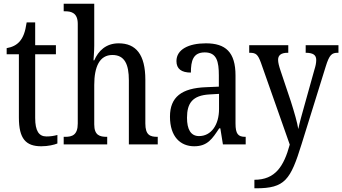

<svg xmlns="http://www.w3.org/2000/svg" viewBox="-20 -780 1848 1037"><path d="M203 10C240 10 273 2 290 -5V-51C271 -46 254 -43 231 -43C190 -43 170 -73 170 -143V-487H282V-536H170V-659H124C116 -605 105 -579 87 -557C69 -536 45 -525 16 -520V-487H82V-145C82 -30 120 10 203 10Z M324 0H559V-41H557C519 -41 489 -49 489 -108V-321C489 -420 518 -483 587 -483C653 -483 676 -433 676 -346V0H832V-41H830C791 -41 765 -50 765 -113V-349C765 -486 714 -546 621 -546C552 -546 511 -505 489 -454H485C485 -460 489 -501 489 -534V-760H324V-719H332C366 -719 400 -710 400 -651V-113C400 -50 369 -41 332 -41H324Z M1029 10C1101 10 1127 -31 1164 -87H1170L1184 0H1307V-41H1304C1266 -41 1252 -57 1252 -113V-372C1252 -499 1198 -546 1092 -546C999 -546 933 -513 933 -450C933 -408 960 -388 1011 -388C1011 -452 1023 -497 1086 -497C1151 -497 1162 -447 1162 -373V-312L1092 -309C961 -304 898 -256 898 -150C898 -41 955 10 1029 10ZM1055 -45C1010 -45 990 -82 990 -144C990 -223 1020 -265 1112 -270L1163 -273V-191C1163 -106 1121 -45 1055 -45Z M1354 191V237H1363C1519 237 1549 192 1609 -2L1739 -420C1759 -485 1772 -495 1805 -495H1808V-536H1631V-495H1634C1670 -494 1688 -484 1688 -456C1688 -439 1684 -422 1678 -403L1623 -206C1610 -160 1599 -121 1591 -83C1586 -117 1570 -172 1551 -232L1495 -399C1487 -423 1482 -442 1482 -457C1482 -480 1496 -495 1534 -495H1537V-536H1326V-495H1329C1363 -495 1373 -485 1389 -442L1545 1C1513 118 1467 191 1354 191Z"/></svg>

Font: Noto Serif Lao Cond
Style: Regular
Weight: 400
Width: 3
Designer: Monotype Design Team
Foundry: Monotype Imaging Inc.
Version: Version 2.004